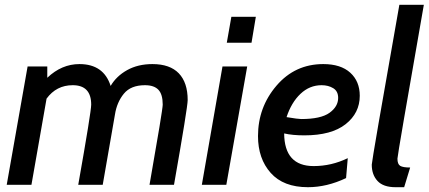

<svg xmlns="http://www.w3.org/2000/svg" viewBox="-20 -770 1789 800"><path d="M705 0H603Q658 -313 658 -334Q658 -377 640 -396Q622 -415 584 -415Q525 -415 496 -379.5Q467 -344 459 -293L408 0H306Q360 -305 360 -334Q360 -415 283 -415Q215 -415 174 -359L111 0H8L95 -493H177V-446Q237 -503 311 -503Q412 -503 441 -412Q465 -453 510 -478Q555 -503 615 -503Q688 -503 725 -464.5Q762 -426 762 -353Q762 -324 705 0Z M1028 -592H925L944 -700H1046ZM923 0H821L907 -493H1010Z M1479 -371Q1479 -299 1420 -252.5Q1361 -206 1248 -206Q1199 -206 1164 -214Q1165 -78 1287 -78Q1361 -78 1429 -111L1422 -28Q1342 10 1263 10Q1161 10 1108 -49.5Q1055 -109 1055 -203Q1055 -323 1132 -413Q1209 -503 1327 -503Q1400 -503 1439.5 -467Q1479 -431 1479 -371ZM1320 -415Q1270 -415 1232 -379Q1194 -343 1174 -282Q1222 -274 1235 -274Q1317 -274 1353 -300Q1389 -326 1389 -362Q1389 -390 1368.5 -402.5Q1348 -415 1320 -415Z M1689 -72 1664 10H1628Q1577 10 1553 -16Q1529 -42 1529 -84Q1529 -100 1644 -750H1746Q1636 -123 1636 -109Q1636 -86 1647.5 -79Q1659 -72 1689 -72Z"/></svg>

Font: Cabin
Style: Medium Italic
Weight: 500
Designer: Pablo Impallari
Foundry: Pablo Impallari. www.impallari.com Igino Marini. www.ikern.com
Version: Version 1.005